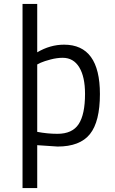

<svg xmlns="http://www.w3.org/2000/svg" viewBox="-20 -738 587 980"><path d="M273 -55Q349 -55 381.5 -104.5Q414 -154 414 -259Q414 -346 384.5 -394.5Q355 -443 300 -443Q271 -443 238.5 -434.5Q206 -426 188 -418L170 -409V-65Q222 -55 273 -55ZM307 -510Q490 -510 490 -258Q490 -117 439 -53.5Q388 10 274 10L170 3V222H95V-718H170V-471Q236 -510 307 -510Z"/></svg>

Font: TypoPRO Titillium Maps
Style: 400 wt
Weight: 400
Designer: Campivisivi
Foundry: Accademia di Belle Arti di Urbino and students of MA course of Visual design
Version: Version 001.001